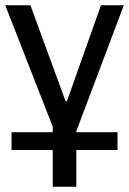

<svg xmlns="http://www.w3.org/2000/svg" viewBox="-51 -504 492 732"><path d="M-7 68V0H150V-21L-31 -484H65L199 -118H204L334 -484H421L240 -4V0H397V68H240V208H150V68Z"/></svg>

Font: Gamestation Display
Style: Regular
Weight: 400
Designer: Jonas Hecksher
Foundry: Jonas Hecksher, Playtypeª, e-types AS
Version: Version 1.003